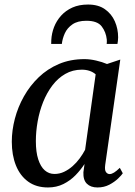

<svg xmlns="http://www.w3.org/2000/svg" viewBox="-20 -816 596 846"><path d="M443.5 -89Q440.5 -66.5 447 -57.8Q453.5 -49 463 -49Q472 -49 482.8 -55.8Q493.5 -62.5 508 -76.5L521 -52.5Q516 -44.5 500.5 -29.5Q485 -14.5 461.8 -2.2Q438.5 10 409.5 10Q379.5 10 362.8 -6.5Q346 -23 347.5 -57L352.5 -93.5Q336 -68 313 -44.2Q290 -20.5 259.5 -5.2Q229 10 191.5 10Q139.5 10 104 -15.8Q68.5 -41.5 50.2 -87Q32 -132.5 32 -191.5Q32 -241.5 45.5 -293Q59 -344.5 85.5 -391.5Q112 -438.5 150.5 -475.5Q189 -512.5 239.5 -534Q290 -555.5 352 -555.5Q376.5 -555.5 403.5 -549.2Q430.5 -543 451.5 -534L510 -553.5ZM401.5 -488.5Q390 -498.5 374.5 -503.8Q359 -509 340.5 -509Q300 -509 267.5 -490.2Q235 -471.5 210.8 -439.5Q186.5 -407.5 170.2 -366.8Q154 -326 146 -281.5Q138 -237 138 -194Q138 -146 148.5 -113.8Q159 -81.5 177.2 -65.5Q195.5 -49.5 220 -49.5Q242.5 -49.5 262.5 -59Q282.5 -68.5 300 -84Q317.5 -99.5 331.2 -118.2Q345 -137 355 -156ZM205.5 -622.5Q205.5 -627 205.8 -631Q206 -635 206 -639.5Q207.5 -669 218.2 -696.8Q229 -724.5 249.2 -747Q269.5 -769.5 299 -782.8Q328.5 -796 368 -796Q413 -796 442.2 -775.5Q471.5 -755 486 -722Q500.5 -689 500.5 -651.5Q500.5 -643.5 499.5 -635.8Q498.5 -628 497.5 -622.5H450Q450.5 -627 450.8 -631.2Q451 -635.5 450.5 -642Q447 -675 428 -699.8Q409 -724.5 360.5 -724.5Q322 -724.5 299 -708.5Q276 -692.5 265.5 -669Q255 -645.5 252.5 -622.5Z"/></svg>

Font: Merriweather 48pt
Style: Italic
Weight: 400
Italic angle: -7.8°
Version: Version 2.101